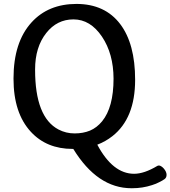

<svg xmlns="http://www.w3.org/2000/svg" viewBox="-20 -765 887 999"><path d="M664.1 214.4Q486.8 214.4 361.3 9.8H357.4Q222.7 9.8 140.6 -79.1Q50.3 -176.8 50.3 -355V-356.9Q50.3 -545.4 144 -648.4Q231.4 -744.6 378.4 -744.6Q526.4 -744.1 605.5 -639.6Q683.1 -537.1 683.1 -349.6Q683.1 -149.4 564.9 -56.6Q528.8 -28.3 486.3 -12.2Q566.9 139.2 677.7 139.2Q730.5 139.2 798.8 98.1Q802.2 96.2 807.6 96.2Q812.5 96.2 819.3 100.6Q827.1 105.5 833 112.8Q846.7 129.4 846.7 144.5Q846.7 159.7 835.9 167.2Q825.2 174.8 809.1 182.6Q793 191.4 771 198.2Q721.7 214.4 667.5 214.4ZM284.2 -91.3Q323.2 -70.8 368.2 -70.8Q412.6 -70.8 448.2 -85.4Q483.9 -100.6 511.2 -133.8Q570.8 -206.5 570.8 -356Q570.3 -485.4 510.7 -574.2Q450.2 -664.1 362.3 -664.1Q276.4 -664.1 220.7 -593.3Q162.6 -520 162.6 -403.8V-401.9Q162.6 -155.3 284.2 -91.3Z"/></svg>

Font: Copse
Style: Regular
Weight: 400
Version: Version 1.000